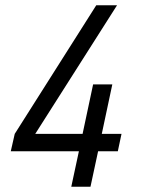

<svg xmlns="http://www.w3.org/2000/svg" viewBox="-20 -710 539 730"><path d="M428 -135H353L324 0H251L280 -135H21L36 -201L346 -690H425L114 -201H294L334 -389H407L367 -201H442Z"/></svg>

Font: D-DIN
Style: DIN-Italic
Weight: 400
Italic angle: -12°
Designer: Charles Nix
Foundry: Datto Inc.
Version: Version 1.00